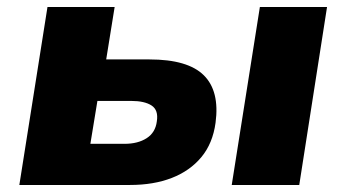

<svg xmlns="http://www.w3.org/2000/svg" viewBox="-20 -526 986 546"><path d="M35 0 115 -506H306L282 -357H405Q514 -357 559.5 -312Q605 -267 593 -177Q585 -118 552.5 -79Q520 -40 468.5 -20Q417 0 350 0ZM237 -117H334Q372 -117 397 -133Q422 -149 426 -181Q431 -213 411 -226Q391 -239 353 -239H257ZM639 0 719 -506H910L831 0Z"/></svg>

Font: Nunito Sans 7pt Black
Style: Italic
Weight: 900
Italic angle: -9°
Version: Version 3.101;gftools[0.9.27]